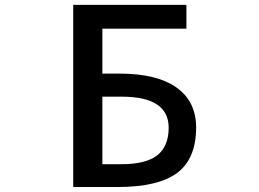

<svg xmlns="http://www.w3.org/2000/svg" viewBox="-20 -751 1040 772"><path d="M391.6 -455.1H459Q611.3 -455.1 689.9 -398.9Q768.6 -342.8 768.6 -238.3Q768.6 -113.3 692.9 -56.2Q617.2 1 451.2 1H274.4V-731.4H729.5V-635.7H391.6ZM391.6 -90.8H467.8Q567.4 -90.8 612.8 -127Q658.2 -163.1 658.2 -237.3Q658.2 -362.3 469.7 -362.3H391.6Z"/></svg>

Font: GenEi Gothic M SemiBold
Style: Regular
Weight: 500
Designer: o_tamon (Modified); [Source Han Sans]
Ryoko NISHIZUKA  (kana & ideographs); Paul D. Hunt (Latin, Greek & Cyrillic); Wenl
Version: Version 1.1a;Original Version 1.004